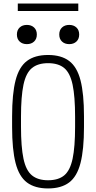

<svg xmlns="http://www.w3.org/2000/svg" viewBox="-20 -1049 540 1079"><path d="M250 10Q176 10 131.5 -23.5Q87 -57 67.5 -133Q48 -209 48 -335V-395Q48 -522 67.5 -597.5Q87 -673 131.5 -706.5Q176 -740 250 -740Q324 -740 368.5 -706.5Q413 -673 432.5 -597.5Q452 -522 452 -395V-335Q452 -209 432.5 -133Q413 -57 368.5 -23.5Q324 10 250 10ZM250 -36Q308 -36 341 -63.5Q374 -91 388 -157Q402 -223 402 -337V-393Q402 -507 388 -573Q374 -639 341 -666.5Q308 -694 250 -694Q193 -694 159.5 -666.5Q126 -639 112 -573Q98 -507 98 -393V-337Q98 -223 112 -157Q126 -91 159.5 -63.5Q193 -36 250 -36ZM131 -801Q106 -801 90.5 -815.5Q75 -830 75 -855Q75 -880 90.5 -894.5Q106 -909 131 -909Q156 -909 171.5 -894.5Q187 -880 187 -855Q187 -830 171.5 -815.5Q156 -801 131 -801ZM369 -801Q344 -801 328.5 -815.5Q313 -830 313 -855Q313 -880 328.5 -894.5Q344 -909 369 -909Q394 -909 409.5 -894.5Q425 -880 425 -855Q425 -830 409.5 -815.5Q394 -801 369 -801ZM80 -987V-1029H420V-987Z"/></svg>

Font: M PLUS 1 Code Light
Style: Regular
Weight: 300
Designer: Coji Morishita
Foundry: UNDERFOREST DESIGN
Version: Version 1.002